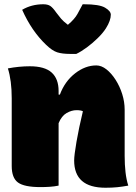

<svg xmlns="http://www.w3.org/2000/svg" viewBox="-20 -871 640 901"><path d="M338 -618H309Q272 -618 248.5 -625.5Q225 -633 196 -661Q128 -726 84 -825Q128 -851 183 -851Q204 -851 216 -843Q228 -835 244 -812Q255 -797 266.5 -783.5Q278 -770 298 -755H299Q330 -781 343.5 -805.5Q357 -830 368 -851H374Q446 -851 473 -835Q500 -819 500 -802Q500 -789 494.5 -773Q489 -757 477 -738Q463 -716 438.5 -692Q414 -668 387.5 -648.5Q361 -629 338 -618ZM255 0Q236 4 214.5 5.5Q193 7 170 7Q94 7 64.5 -14.5Q35 -36 35 -92V-410Q35 -493 17 -550Q43 -555 69 -557.5Q95 -560 120 -560Q190 -560 222.5 -530.5Q255 -501 255 -444V-427H261Q284 -489 332 -526.5Q380 -564 432 -564Q456 -564 479.5 -545.5Q503 -527 522.5 -496.5Q542 -466 553.5 -429.5Q565 -393 565 -356V-140Q565 -98 569 -63Q573 -28 582 0Q555 5 530.5 7.5Q506 10 475 10Q328 10 328 -118Q328 -142 339 -206Q350 -270 369 -349Q359 -354 339 -354Q316 -354 292.5 -340.5Q269 -327 255 -293Z"/></svg>

Font: Recursive Mn Csl St XBk
Style: Regular
Weight: 1000
Monospace: yes
Version: Version 1.079;hotconv 1.0.112;makeotfexe 2.5.65598; ttfautoh